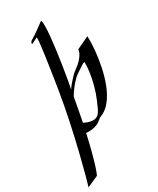

<svg xmlns="http://www.w3.org/2000/svg" viewBox="-299 -800 954 1161"><g transform="rotate(-30 178.0 -220.0)"><path d="M-48 288Q-39 260 -23.5 201.5Q-8 143 10 70Q30 -13 50.5 -108.5Q71 -204 89 -313Q93 -338 99 -377.5Q105 -417 112 -462Q119 -507 124.5 -548.5Q130 -590 133 -618.5Q136 -647 134 -654L102 -638Q94 -634 94 -634Q89 -632 89 -637Q89 -641 93 -647Q97 -653 100 -654Q129 -671 155.5 -690.5Q182 -710 207 -728Q210 -724 211 -714Q212 -704 212 -689Q212 -661 208 -618.5Q204 -576 197.5 -527Q191 -478 183.5 -430Q176 -382 169 -341.5Q162 -301 156 -276Q167 -293 180 -308Q193 -323 206 -337Q223 -356 246.5 -372.5Q270 -389 284 -405Q298 -421 306.5 -436Q315 -451 316 -466L403 -507Q405 -470 400.5 -417Q396 -364 384.5 -305.5Q373 -247 352.5 -193Q332 -139 300.5 -99Q269 -59 226 -44H225Q212 -34 200 -24.5Q188 -15 167 -9Q139 -1 104 -4Q91 55 77.5 107Q64 159 52 197Q40 235 31 253ZM179 -49Q202 -49 215.5 -62Q229 -75 238.5 -96Q248 -117 258 -140Q275 -179 287 -223Q299 -267 305 -308.5Q311 -350 310 -380Q310 -382 305 -380Q301 -379 295.5 -376Q290 -373 283 -368Q270 -359 247.5 -344.5Q225 -330 208 -311Q192 -294 176.5 -273.5Q161 -253 149 -232Q142 -192 134 -150.5Q126 -109 118 -67Q128 -62 139 -57.5Q150 -53 162 -51Q167 -50 171 -49.5Q175 -49 179 -49Z"/></g></svg>

Font: Kings
Style: Regular
Weight: 400
Designer: Robert E. Leuschke
Foundry: Robert E. Leuschke
Version: Version 1.010; ttfautohint (v1.8.3)